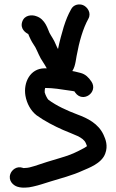

<svg xmlns="http://www.w3.org/2000/svg" viewBox="-20 -778 528 871"><path d="M108.1 -623.7C109 -621.6 110.6 -617.5 112 -614.3C120.8 -593.7 128.7 -581 140.6 -563.1C150.7 -544.1 159.8 -517.6 175.7 -495.5C186.4 -480.4 193.5 -461.1 212.4 -440.3C232.5 -417.6 268.8 -416 291.8 -436.5C319.8 -462.4 321.2 -488.1 327.6 -524.6C339.3 -588.9 356.3 -648.6 380.9 -692.9C396.1 -720.3 375.3 -747.3 356.6 -754.8C339.9 -761.5 313.3 -758.8 301.6 -734.2C288.7 -710.9 279.8 -689.7 269.1 -656.3C259.6 -623.7 250.7 -593 243.2 -555.5C240.1 -560.9 236.5 -567.9 233.3 -576C224.8 -598.1 211.1 -615.7 204.4 -629.2C197.3 -643.2 186.3 -691.4 144.4 -704.6C127.8 -711.2 91.8 -712.4 80.8 -679.4C70.1 -647.3 96.5 -629.1 108.1 -623.7ZM86.8 -15.5C86.6 -15.6 85.1 -16.1 83.3 -16.6C55.3 -26.6 32.7 -6.2 26.8 11.6C16.5 42.5 40.6 63.1 58.2 68.8C71.4 73.1 84.1 73.7 95.8 73C105.7 72.9 117.4 71.5 129.9 68.3C159.4 61.9 179.1 54.3 210.2 44.9L280.3 23.9C309.1 15 333.7 5.9 353.3 -3.2C381.4 -15.7 440.9 -35.8 457.4 -81.3C470.9 -116.7 458.9 -146.4 449.7 -166.5C426.1 -217.6 377 -241.7 331.7 -258.4C285.3 -275.9 235.1 -298.5 199.5 -325.6C195.7 -328.9 186.7 -344.7 182.7 -359.3C182.2 -366.8 183.4 -375.4 184.9 -379C222.4 -378.8 256 -373 294.2 -367.3C303.7 -365.8 311.9 -365 317.5 -363.6L321.4 -357.8C356.5 -308.7 426.9 -359.9 394.7 -408C382.3 -426.6 367.8 -441.3 345.6 -447.1C313.8 -456.2 271.5 -462.7 239.8 -464.9L212.6 -466.9C203.8 -468.1 192 -468.7 181.1 -468C117 -467.1 85.3 -404.1 95.4 -343.8C101.5 -308.9 119 -276 145.9 -255C181 -229.4 226.7 -205.9 265.9 -188.6C315.1 -166.9 356.6 -157.2 369.2 -128.8C373.3 -119.6 374.4 -115.6 374.4 -114.8C373.6 -114.1 369.3 -110.9 364 -107.9C327.1 -87.9 301.7 -75.2 255 -62C213.2 -49.5 172.8 -37.6 136.1 -24.7C119.9 -19.7 107.1 -16 93 -16C91.5 -16 87.9 -15.6 86.8 -15.5Z"/></svg>

Font: Just Breathe
Style: Bd
Weight: 400
Foundry: Cannot Into Space Fonts
Version: Version 0.72